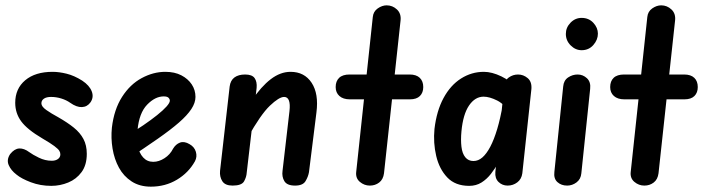

<svg xmlns="http://www.w3.org/2000/svg" viewBox="-20 -695 2656 719"><path d="M172 1Q131 1 95.5 -12.5Q60 -26 42 -41Q21 -57 12.5 -77Q4 -97 18 -118Q34 -138 52 -139Q70 -140 90 -125Q102 -116 125.5 -104.5Q149 -93 174 -93Q188 -93 197 -99.5Q206 -106 206 -117Q206 -124 202 -130.5Q198 -137 183.5 -148Q169 -159 138 -177Q82 -210 59.5 -240.5Q37 -271 37 -310Q37 -363 74.5 -394.5Q112 -426 177 -426Q201 -426 229.5 -419Q258 -412 288 -393Q315 -375 323.5 -353Q332 -331 319 -312Q307 -295 287 -294Q267 -293 243 -310Q229 -320 210 -326Q191 -332 171 -332Q154 -332 144.5 -325.5Q135 -319 135 -308Q135 -296 153.5 -283Q172 -270 198 -256Q233 -236 256.5 -217Q280 -198 292.5 -174.5Q305 -151 305 -119Q305 -77 285.5 -50.5Q266 -24 235.5 -11.5Q205 1 172 1Z M545 4Q503 4 473 -15.5Q443 -35 425.5 -67Q408 -99 401.5 -138.5Q395 -178 399 -217Q407 -285 437 -332Q467 -379 510.5 -402.5Q554 -426 599 -426Q634 -426 659 -413Q684 -400 698 -379Q712 -358 712 -332Q712 -310 696.5 -286.5Q681 -263 650 -236Q619 -209 571 -175.5Q523 -142 458 -99L451 -185Q486 -205 516 -225.5Q546 -246 568.5 -264Q591 -282 603.5 -296Q616 -310 616 -318Q616 -324 611 -329Q606 -334 593 -334Q561 -334 531 -303Q501 -272 495 -208Q491 -176 496 -149Q501 -122 516 -105.5Q531 -89 554 -89Q575 -89 596 -102.5Q617 -116 628 -138Q638 -155 654 -161Q670 -167 690 -155Q708 -145 713.5 -126.5Q719 -108 710 -91Q686 -48 642.5 -22Q599 4 545 4Z M851 0Q823 0 812.5 -16.5Q802 -33 804 -55L840 -371Q843 -394 858 -405Q873 -416 898 -416Q924 -416 933.5 -402.5Q943 -389 941 -366L904 -49Q903 -32 894 -16Q885 0 851 0ZM1085 0Q1055 0 1045 -16.5Q1035 -33 1038 -55L1064 -279Q1067 -305 1062 -318.5Q1057 -332 1044 -332Q1025 -332 990.5 -299Q956 -266 908 -180L923 -319Q958 -371 994 -398.5Q1030 -426 1068 -426Q1120 -426 1147 -385Q1174 -344 1165 -274L1137 -50Q1134 -33 1124 -16.5Q1114 0 1085 0Z M1365 0Q1344 0 1327.5 -14Q1311 -28 1314 -52L1376 -631Q1378 -652 1394.5 -663.5Q1411 -675 1428 -675Q1450 -675 1466.5 -659.5Q1483 -644 1480 -618L1418 -46Q1415 -23 1400 -11.5Q1385 0 1365 0ZM1290 -323Q1265 -323 1251 -335.5Q1237 -348 1237 -369Q1237 -391 1250 -403.5Q1263 -416 1289 -416H1514Q1539 -416 1552 -403.5Q1565 -391 1565 -369Q1565 -348 1552.5 -335.5Q1540 -323 1515 -323Z M1737 1Q1685 1 1655 -30.5Q1625 -62 1613.5 -111Q1602 -160 1607 -212Q1615 -280 1641 -328Q1667 -376 1706.5 -401Q1746 -426 1792 -426Q1822 -426 1857.5 -409Q1893 -392 1915 -363L1903 -257Q1871 -304 1842 -318.5Q1813 -333 1791 -333Q1759 -333 1736.5 -300Q1714 -267 1708 -203Q1705 -171 1708 -145.5Q1711 -120 1722.5 -106Q1734 -92 1753 -92Q1771 -92 1786.5 -105.5Q1802 -119 1816 -145.5Q1830 -172 1842 -212Q1854 -252 1863 -305L1868 -125Q1858 -107 1846 -85.5Q1834 -64 1818.5 -44Q1803 -24 1783 -11.5Q1763 1 1737 1ZM1881 0Q1861 0 1847 -13.5Q1833 -27 1835 -51L1868 -371Q1870 -394 1885.5 -405Q1901 -416 1920 -416Q1940 -416 1956 -402.5Q1972 -389 1970 -362L1936 -46Q1933 -24 1917 -12Q1901 0 1881 0Z M2104 0Q2082 0 2067.5 -13Q2053 -26 2056 -51L2089 -371Q2091 -394 2107.5 -405Q2124 -416 2143 -416Q2163 -416 2178 -402Q2193 -388 2190 -362L2157 -46Q2155 -24 2139 -12Q2123 0 2104 0ZM2158 -507Q2135 -507 2117 -525Q2099 -543 2099 -568Q2099 -592 2116.5 -610Q2134 -628 2158 -628Q2185 -628 2202 -609.5Q2219 -591 2219 -569Q2219 -546 2202 -526.5Q2185 -507 2158 -507Z M2393 0Q2372 0 2355.5 -14Q2339 -28 2342 -52L2404 -631Q2406 -652 2422.5 -663.5Q2439 -675 2456 -675Q2478 -675 2494.5 -659.5Q2511 -644 2508 -618L2446 -46Q2443 -23 2428 -11.5Q2413 0 2393 0ZM2318 -323Q2293 -323 2279 -335.5Q2265 -348 2265 -369Q2265 -391 2278 -403.5Q2291 -416 2317 -416H2542Q2567 -416 2580 -403.5Q2593 -391 2593 -369Q2593 -348 2580.5 -335.5Q2568 -323 2543 -323Z"/></svg>

Font: Edu SA Beginner SemiBold
Style: Regular
Weight: 600
Version: Version 1.003